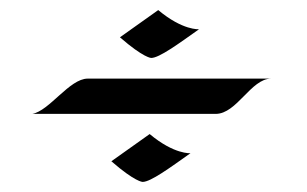

<svg xmlns="http://www.w3.org/2000/svg" viewBox="-20 -455 609 381"><path d="M154 -299C118 -299 78 -235 44 -229H408C450 -229 478 -299 518 -299ZM375 -397C375 -397 343 -394 294 -435L218 -381C265 -340 280 -340 280 -340C296 -340 334 -368 375 -397ZM358 -151C358 -151 326 -148 277 -189L201 -135C248 -94 263 -94 263 -94C279 -94 317 -122 358 -151Z"/></svg>

Font: Quintessential
Style: Regular
Weight: 400
Designer: Astigmatic (AOETI)
Foundry: Astigmatic (AOETI)
Version: Version 1.000